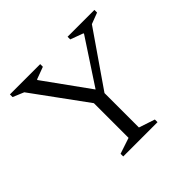

<svg xmlns="http://www.w3.org/2000/svg" viewBox="-158 -841 1022 1022"><g transform="rotate(-45 353.0 -330.0)"><path d="M228 0V-20L318 -50V-311L97 -614L35 -640V-660H263V-640L193 -614V-610L376 -356L542 -609V-613L469 -640V-660H671V-640L608 -616L396 -309V-50L486 -20V0Z"/></g></svg>

Font: Spectral SC Light
Style: Regular
Weight: 300
Designer: Jean-Baptiste Levee
Foundry: Production Type
Version: Version 2.001